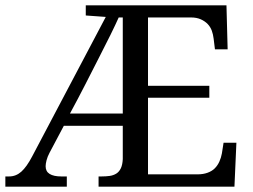

<svg xmlns="http://www.w3.org/2000/svg" viewBox="-20 -697 943 717"><path d="M532.7 -45.9H717.3Q738.8 -45.9 755.4 -52Q772 -58.1 782.5 -68.8Q793 -79.6 799.3 -93.8Q805.7 -107.9 808.6 -124L814.9 -164.1H862.8L855.5 0H348.1V-38.1H359.4Q375.5 -38.1 389.4 -40Q403.3 -42 414.1 -48.6Q424.8 -55.2 431.2 -68.4Q437.5 -81.5 438.5 -103V-227.1H218.3L165 -126.5Q157.2 -111.8 153.8 -98.4Q150.4 -85 150.4 -76.2Q150.4 -56.6 165.5 -47.4Q180.7 -38.1 208.5 -38.1H229.5V0H0V-38.1H14.2Q39.6 -38.1 59.6 -55.9Q79.6 -73.7 100.1 -112.8L375 -633.8L300.3 -639.2V-677.2H825.7L830.1 -512.7H782.7L777.8 -552.7Q775.9 -568.8 770.8 -582.8Q765.6 -596.7 755.6 -607.2Q745.6 -617.7 730 -624.8Q714.4 -631.8 693.4 -631.8H532.7V-376.5H761.7V-332H532.7ZM241.2 -272.9H438.5V-631.8H423.3Q411.6 -605.5 392.6 -566.9Q373.5 -528.3 349.6 -481.7Q325.7 -435.1 298.6 -381.8Q271.5 -328.6 241.2 -272.9Z"/></svg>

Font: MUA Office
Style: Regular
Weight: 400
Designer: Khon Soe Zaw Thu
Foundry: Myanmar Unicode
Version: Version 2.10 June 24, 2017